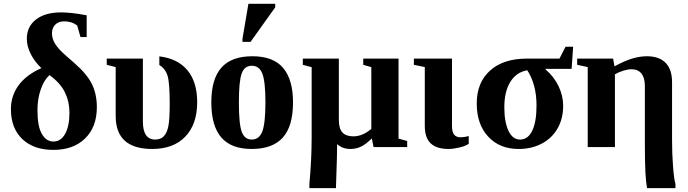

<svg xmlns="http://www.w3.org/2000/svg" viewBox="-20 -763 3567 996"><path d="M429.7 -570.8H397.5L380.4 -630.9Q352.5 -652.3 313.5 -652.3Q282.7 -652.3 266.1 -634.8Q249.5 -617.2 249.5 -589.8Q249.5 -562 266.4 -534.9Q283.2 -507.8 321.8 -474.6L367.2 -434.6Q432.1 -377.9 457.3 -325.9Q482.4 -273.9 482.4 -207Q482.4 -104.5 421.6 -44.9Q360.8 14.6 256.8 14.6Q154.8 14.6 95.7 -41.7Q36.6 -98.1 36.6 -196.3Q36.6 -266.6 76.7 -320.8Q116.7 -375 194.8 -409.7Q160.2 -441.9 139.6 -482.7Q119.1 -523.4 119.1 -561.5Q119.1 -625 166.7 -661.9Q214.4 -698.7 296.9 -698.7Q350.1 -698.7 429.7 -683.6ZM174.3 -191.4Q174.3 -107.9 197 -68.4Q219.7 -28.8 257.3 -28.8Q295.9 -28.8 318.1 -69.1Q340.3 -109.4 340.3 -178.7Q340.3 -235.4 316.9 -283.7Q293.5 -332 236.8 -373.5Q209 -349.1 191.7 -300Q174.3 -251 174.3 -191.4Z M769.5 9.8Q580.1 9.8 580.1 -161.1V-415L533.7 -426.8V-459H721.2V-132.8Q721.2 -39.1 785.2 -39.1Q813.5 -39.1 829.8 -56.2Q846.2 -73.2 853.3 -108.2Q860.4 -143.1 860.4 -224.6Q860.4 -332 849.4 -369.1Q838.4 -406.2 806.6 -425.8V-470.7Q902.3 -459 952.6 -398.2Q1002.9 -337.4 1002.9 -232.4Q1002.9 -118.7 941.4 -54.4Q879.9 9.8 769.5 9.8Z M1500 -231.9Q1500 -108.4 1447 -49.3Q1394 9.8 1285.2 9.8Q1179.7 9.8 1127.9 -50Q1076.2 -109.9 1076.2 -231.9Q1076.2 -353.5 1128.7 -412.4Q1181.2 -471.2 1289.1 -471.2Q1397.9 -471.2 1449 -410.4Q1500 -349.6 1500 -231.9ZM1356.9 -231.9Q1356.9 -339.4 1341.1 -380.6Q1325.2 -421.9 1286.1 -421.9Q1248.5 -421.9 1233.9 -382.3Q1219.2 -342.8 1219.2 -231.9Q1219.2 -119.1 1234.1 -79.1Q1249 -39.1 1286.1 -39.1Q1324.7 -39.1 1340.8 -81.3Q1356.9 -123.5 1356.9 -231.9ZM1237.8 -545.9V-562L1268.6 -743.2H1407.7V-725.1L1279.8 -545.9Z M1908.7 -44.9Q1877.9 -14.2 1852.3 -2.2Q1826.7 9.8 1799.3 9.8Q1755.4 9.8 1729 -15.6Q1729 38.1 1722.7 212.9H1585V190.9Q1596.7 64 1596.7 -50.3V-414.6L1550.8 -426.8V-459H1737.8V-140.6Q1737.8 -96.2 1756.3 -75.9Q1774.9 -55.7 1813.5 -55.7Q1859.9 -55.7 1906.2 -94.2V-414.6L1864.3 -426.8V-459H2047.4V-43.9L2092.3 -31.7V0H1918Z M2306.6 9.8Q2245.6 9.8 2214.6 -19Q2183.6 -47.9 2183.6 -110.8V-415L2127 -426.8V-459H2324.7V-110.4Q2324.7 -77.1 2336.2 -64Q2347.7 -50.8 2368.2 -50.8Q2388.2 -50.8 2411.6 -57.1V-17.1Q2396 -5.9 2363.8 2Q2331.5 9.8 2306.6 9.8Z M2763.2 -215.8Q2763.2 -324.2 2715.3 -398.4Q2659.2 -389.2 2627.7 -338.9Q2596.2 -288.6 2596.2 -206.5Q2596.2 -129.9 2617.7 -84.5Q2639.2 -39.1 2677.7 -39.1Q2719.2 -39.1 2741.2 -85.4Q2763.2 -131.8 2763.2 -215.8ZM2810.1 -405.8V-402.8Q2854.5 -364.7 2877.9 -315.2Q2901.4 -265.6 2901.4 -213.9Q2901.4 -147.5 2872.3 -96.7Q2843.3 -45.9 2790.5 -18.1Q2737.8 9.8 2670.4 9.8Q2571.8 9.8 2512.5 -54.2Q2453.1 -118.2 2453.1 -226.1Q2453.1 -335 2522.2 -397Q2591.3 -459 2713.4 -459H2882.3L2913.6 -520.5H2953.1L2945.3 -405.8Z M3466.3 -34.2Q3466.3 33.2 3471.4 100.8Q3476.6 168.5 3483.9 190.9V212.9H3336.4Q3330.6 180.2 3327.9 128.7Q3325.2 77.1 3325.2 -28.3V-316.9Q3325.2 -358.9 3307.6 -381.3Q3290 -403.8 3255.9 -403.8Q3238.3 -403.8 3213.9 -396.5Q3189.5 -389.2 3169.9 -377.4V0H3028.8V-415L2974.1 -426.8V-459H3160.6L3167.5 -418.9Q3224.1 -449.2 3262.7 -460.2Q3301.3 -471.2 3335.9 -471.2Q3398.9 -471.2 3432.6 -437.3Q3466.3 -403.3 3466.3 -335.9Z"/></svg>

Font: Tinos
Style: Bold
Weight: 700
Designer: Steve Matteson
Foundry: Monotype Imaging Inc.
Version: Version 1.23